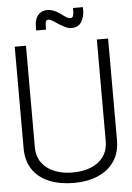

<svg xmlns="http://www.w3.org/2000/svg" viewBox="-59 -914 668 969"><g transform="rotate(-5 275.0 -429.5)"><path d="M348 -869V-851Q348 -840 344.5 -829.5Q341 -819 330 -819Q320 -819 308 -827.5Q296 -836 294 -837Q284 -845 273 -852Q262 -859 251 -863Q234 -871 213.5 -870Q193 -869 178 -857Q168 -849 162.5 -837.5Q157 -826 155 -814Q153 -802 153 -790V-772H203V-790Q203 -795 204 -804.5Q205 -814 209 -818Q217 -823 226 -820Q235 -817 242 -812Q250 -808 258.5 -801.5Q267 -795 276 -790Q289 -783 302.5 -776Q316 -769 332 -769Q367 -769 382.5 -794.5Q398 -820 398 -851V-869ZM511 -186V-700H454V-187Q454 -139 430.5 -106.5Q407 -74 366.5 -58Q326 -42 274 -42Q223 -42 182.5 -58.5Q142 -75 118.5 -107Q95 -139 95 -187V-700H38V-186Q38 -121 68 -77Q98 -33 152 -11Q206 11 276 11Q345 11 398 -11.5Q451 -34 481 -78Q511 -122 511 -186Z"/></g></svg>

Font: AdventPro_ExpandedRegular
Style: ExpandedRegular
Weight: 400
Width: 7
Designer: VivaRado, Andreas Kalpakidis
Foundry: VivaRado, Andreas Kalpakidis
Version: Version 3.000